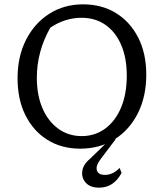

<svg xmlns="http://www.w3.org/2000/svg" viewBox="-20 -677 755 886"><path d="M350 9Q264 9 199 -31.5Q134 -72 97.5 -145Q61 -218 61 -316Q61 -416 100 -493Q139 -570 207.5 -613.5Q276 -657 363 -657Q450 -657 515.5 -616.5Q581 -576 618 -503Q655 -430 655 -333Q655 -232 616.5 -155Q578 -78 509.5 -34.5Q441 9 350 9ZM357 -49Q419 -49 466 -84Q513 -119 539 -181.5Q565 -244 565 -328Q565 -409 539.5 -469Q514 -529 467 -562Q420 -595 356 -595Q319 -595 282 -583.5Q245 -572 212 -549Q150 -440 150 -318Q150 -238 176 -177.5Q202 -117 249 -83Q296 -49 357 -49ZM437 189Q397 189 376.5 167Q356 145 359.5 114Q363 83 394 57L489 -35H514L443 59Q421 88 427 109Q433 130 464 130Q501 130 532 98L541 121Q505 189 437 189Z"/></svg>

Font: Piazzolla
Style: Regular
Weight: 400
Designer: Juan Pablo del Peral
Foundry: Huerta Tipografica
Version: Version 1.330